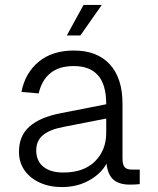

<svg xmlns="http://www.w3.org/2000/svg" viewBox="-20 -747 640 779"><path d="M231 12Q181 12 141.5 -6Q102 -24 79.5 -56Q57 -88 57 -131Q57 -196 99.5 -233.5Q142 -271 223 -287L411 -324Q411 -404 377.5 -441.5Q344 -479 280 -479Q219 -479 184 -450Q149 -421 137 -368L67 -374Q82 -451 137 -496.5Q192 -542 280 -542Q374 -542 425.5 -486Q477 -430 477 -326V-105Q477 -78 486 -68.5Q495 -59 514 -59H547V0Q541 1 529 1.5Q517 2 506 2Q465 2 441.5 -17Q418 -36 412 -83Q390 -42 341.5 -15Q293 12 231 12ZM237 -47Q320 -47 365.5 -92.5Q411 -138 411 -208V-266L237 -232Q180 -221 153.5 -198Q127 -175 127 -137Q127 -94 156 -70.5Q185 -47 237 -47ZM251 -603 319 -727H393L306 -603Z"/></svg>

Font: Geist Mono Light
Style: Regular
Weight: 300
Monospace: yes
Designer: Basement.studio, Andrés Briganti, Mateo Zaragoza
Foundry: Basement.studio, Vercel, Andrés Briganti, Guido Ferreyra, Mateo Zaragoza
Version: Version 1.500; ttfautohint (v1.8.4.7-5d5b)